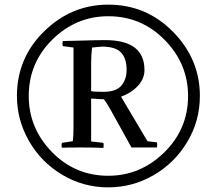

<svg xmlns="http://www.w3.org/2000/svg" viewBox="-20 -793 934 828"><path d="M842 -379Q842 -271 787 -180Q732 -89 641.5 -37Q551 15 447 15Q339 15 248 -39.5Q157 -94 105 -185Q53 -276 53 -379Q53 -543 170.5 -658Q288 -773 447 -773Q611 -773 726.5 -655.5Q842 -538 842 -379ZM791 -379Q791 -518 690.5 -620.5Q590 -723 447 -723Q308 -723 206 -622.5Q104 -522 104 -379Q104 -240 204 -137.5Q304 -35 447 -35Q585 -35 688 -135.5Q791 -236 791 -379ZM251 -616Q276 -616 335 -618Q394 -620 434 -620Q603 -620 603 -491Q603 -453 574.5 -422.5Q546 -392 502 -376L616 -184L657 -179Q659 -171 657 -157H547L460 -314Q442 -347 428 -365Q420 -365 411 -365.5Q402 -366 391 -367Q380 -368 373 -368V-183L426 -177Q428 -169 426 -155Q400 -157 327 -157Q269 -157 247 -156Q244 -166 247 -177L294 -184Q297 -205 297 -251V-588L251 -594Q248 -605 251 -616ZM373 -516V-400Q386 -397 426 -397Q481 -397 503.5 -424Q526 -451 526 -491Q526 -541 502 -566.5Q478 -592 419 -592Q413 -592 377 -588Q373 -557 373 -516Z"/></svg>

Font: Adamina
Style: Regular
Weight: 400
Designer: Cyreal (www.cyreal.org)
Foundry: Cyreal
Version: Version 1.011